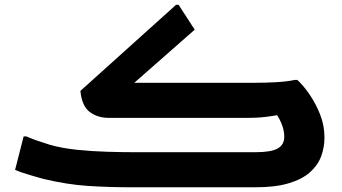

<svg xmlns="http://www.w3.org/2000/svg" viewBox="-20 -794 1449 814"><path d="M496.7 -396.7 471.6 -443H1060Q1107.4 -443 1153.1 -445.7Q1198.8 -448.4 1228.8 -455H1240.8Q1265.8 -432 1292 -394.1Q1318.2 -356.1 1336.9 -309.3Q1355.6 -262.4 1355.6 -210.5Q1355.6 -168.7 1341.3 -130.6Q1326.9 -92.5 1293.5 -63.1Q1260.1 -33.7 1203.8 -16.9Q1147.6 0 1063.4 0H534.8Q444.5 0 354.7 -5.6Q264.8 -11.3 163.3 -35.7Q144.3 -41 121.4 -47.6Q98.5 -54.1 77.8 -61Q57 -67.9 44 -73.9L80.2 -215.8H91Q102 -210.8 121.7 -203.5Q141.3 -196.1 161 -190.1Q180.6 -184.1 191.6 -180.1Q243.4 -165.4 307 -158.9Q370.6 -152.4 434.5 -150.6Q498.4 -148.7 549.2 -148.7H1062.7Q1129.5 -148.7 1157.3 -164.6Q1185.2 -180.4 1185.2 -214.3Q1185.2 -243.9 1171.5 -274.8Q1157.9 -305.7 1140.3 -323.8L1213.1 -317.8Q1171.2 -308.3 1141.2 -303.3Q1111.3 -298.4 1085.4 -296.3Q1059.6 -294.3 1029.2 -294.3H440.8Q393.6 -294.3 360.3 -319.4Q327 -344.6 320.8 -408.6L726.4 -773.6H737.2L805.5 -668.2Z"/></svg>

Font: Kufam
Style: Italic
Weight: 400
Italic angle: -11°
Designer: Artur Schmal
Foundry: Original Type
Version: Version 1.301; ttfautohint (v1.8.3)